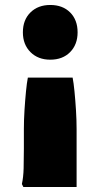

<svg xmlns="http://www.w3.org/2000/svg" viewBox="-20 -572 404 772"><path d="M182 -552Q232 -552 262 -522Q292 -492 292 -442Q292 -393 262 -362.5Q232 -332 182 -332Q133 -332 102.5 -362.5Q72 -393 72 -442Q72 -492 102.5 -522Q133 -552 182 -552ZM272 -260Q276 -240 279.5 -204.5Q283 -169 285.5 -129Q288 -89 288 -53V180H74L68 168Q74 141 75 105Q76 69 76 26V-53Q76 -89 78.5 -129Q81 -169 84.5 -204.5Q88 -240 92 -260Z"/></svg>

Font: Kufam Black
Style: Regular
Weight: 900
Designer: Wael Morcos, Artur Schmal
Foundry: Original Type
Version: Version 1.301; ttfautohint (v1.8.3)